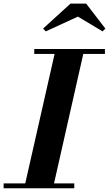

<svg xmlns="http://www.w3.org/2000/svg" viewBox="-62 -1014 588 1034"><path d="M68 0 238 -750H392.5L223 0ZM-42.5 0V-26.5H338V0ZM122.5 -723.5V-750H503V-723.5ZM184.5 -845 170 -860 317.5 -994.5H402L505.5 -860L490.5 -845L357.5 -924.5Z"/></svg>

Font: Bodoni Moda 9pt
Style: Bold Italic
Weight: 700
Italic angle: -13°
Designer: Owen Earl
Foundry: indestructible type
Version: Version 2.004